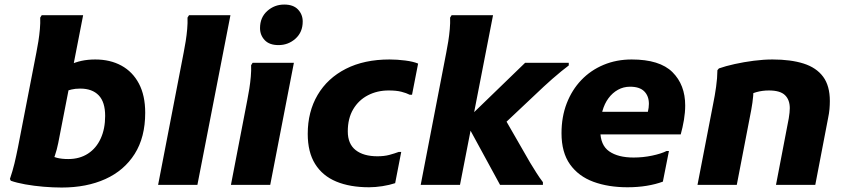

<svg xmlns="http://www.w3.org/2000/svg" viewBox="-20 -828 3793 860"><path d="M256.4 12Q217.6 12 174.6 8.4Q131.6 4.7 93 -2.2Q54.4 -9.2 28.4 -18.4L24.4 -26.4Q36.9 -63 44.7 -95.7Q52.5 -128.3 60.6 -168.8L143.1 -593.6Q147.8 -616.4 152 -643.5Q156.3 -670.6 158.7 -698.1Q161.1 -725.6 160.1 -749.2L166.9 -760H352.4L240.8 -187.2Q234.8 -157.1 225.7 -130.6Q216.5 -104.1 208.4 -87.6L200.4 -134.4Q214.2 -126.3 235.4 -121Q256.5 -115.6 285.6 -115.6Q336.8 -115.6 374.1 -139.9Q411.3 -164.1 431.1 -207.7Q451 -251.2 451 -308.8Q451 -370.9 422.1 -401Q393.2 -431.2 339.2 -431.2Q317 -431.2 300.2 -427.1Q283.3 -423.1 270.4 -417.4L292.4 -537.6Q317 -549.3 345.3 -555.5Q373.5 -561.6 406.8 -561.6Q473.4 -561.6 523.8 -534.1Q574.2 -506.6 602.3 -453.4Q630.4 -400.2 630.4 -322.8Q630.4 -213 583.2 -138.5Q536 -64 451.9 -26Q367.8 12 256.4 12Z M688.2 0 802.9 -593.6Q807.6 -616.4 811.8 -643.5Q816.1 -670.6 818.5 -698.1Q820.9 -725.6 819.9 -749.2L826.7 -760H1012.2L864.2 0Z M1227.5 -626Q1186.7 -626 1165.7 -648.2Q1144.7 -670.5 1144.7 -702Q1144.7 -749.7 1177 -778.7Q1209.3 -807.6 1253.1 -807.6Q1293.9 -807.6 1314.9 -785.4Q1335.9 -763.1 1335.9 -731.6Q1335.9 -683.9 1303.6 -654.9Q1271.3 -626 1227.5 -626ZM1014.4 0 1087.8 -380.4Q1092.5 -403.2 1096.7 -430.3Q1101 -457.4 1103.4 -484.9Q1105.8 -512.4 1104.8 -536L1111.6 -546.8H1296.4L1190.4 0Z M1358.4 -228.4Q1358.4 -327.6 1402.7 -402.8Q1447 -477.9 1529.2 -519.8Q1611.4 -561.6 1724.8 -561.6Q1758.7 -561.6 1794.9 -557Q1831.1 -552.4 1852.8 -543.2L1825.6 -403.8H1814.8Q1800.3 -411.3 1778 -417Q1755.6 -422.8 1720.8 -422.8Q1669.6 -422.8 1628 -401.2Q1586.3 -379.6 1562.1 -338.7Q1537.8 -297.8 1537.8 -239.6Q1537.8 -183.5 1572.9 -155.8Q1608 -128 1670.4 -128Q1701 -128 1724 -134.2Q1746.9 -140.4 1766.4 -147.6H1777.2L1750 -7.6Q1724.4 0.9 1692.6 5.9Q1660.8 10.8 1633.2 10.8Q1547.6 10.8 1486.1 -14.8Q1424.6 -40.4 1391.5 -93.5Q1358.4 -146.6 1358.4 -228.4Z M2332.2 -546.8H2527.6V-534.8Q2514.5 -525.4 2494.6 -509Q2474.7 -492.6 2453.5 -474.2Q2432.3 -455.8 2416 -440.4L2195.2 -232.4L2210.4 -350L2354.4 -99.6Q2369 -75.5 2382.8 -53.8Q2396.5 -32.1 2411.8 -12V0H2219.8L2063.6 -286.8ZM2040.4 0H1864.4L1979.1 -593.6Q1983.8 -616.4 1988 -643.5Q1992.3 -670.6 1994.7 -698.1Q1997.1 -725.6 1996.1 -749.2L2002.9 -760H2188.4Z M2790.3 10.8Q2704.9 10.8 2638.1 -13.7Q2571.3 -38.3 2533.2 -91.7Q2495.1 -145.2 2495.1 -231.2Q2495.1 -304.6 2518.4 -365Q2541.7 -425.3 2583.7 -469.3Q2625.7 -513.3 2683.5 -537.5Q2741.2 -561.6 2809.1 -561.6Q2935.1 -561.6 2992.1 -504.8Q3049.1 -448 3049.1 -355.6Q3049.1 -324.7 3043.5 -290.9Q3037.8 -257.2 3029.1 -226H2603.9V-327.2H2881.9Q2884.2 -336.4 2885.3 -345.4Q2886.5 -354.4 2886.5 -362.8Q2886.5 -397.9 2865.8 -418.7Q2845.2 -439.6 2802.3 -439.6Q2772.5 -439.6 2748 -425.9Q2723.4 -412.3 2705.5 -388.1Q2687.5 -363.9 2678.2 -330.3Q2668.9 -296.7 2668.9 -256.8V-242.4Q2668.9 -177.9 2708.6 -150.2Q2748.3 -122.4 2817.9 -122.4Q2860.5 -122.4 2901.2 -131Q2941.8 -139.6 2965.5 -151.6H2976.3L2949.1 -14.4Q2916.7 -2.4 2876.5 4.2Q2836.2 10.8 2790.3 10.8Z M3104.2 0 3174.6 -364Q3182 -399.6 3187.5 -438.9Q3193.1 -478.2 3193.4 -513.6L3200.2 -521.6Q3230.2 -532.2 3271.1 -541.2Q3312 -550.2 3356.1 -555.9Q3400.2 -561.6 3440.2 -561.6Q3521.8 -561.6 3579.3 -543.4Q3636.7 -525.1 3666.9 -484.4Q3697 -443.8 3697 -375.6Q3697 -358.5 3695.4 -339.3Q3693.7 -320.1 3689 -298L3631.8 0H3455.8L3513 -298Q3515.3 -311.5 3516.4 -323Q3517.6 -334.6 3517.6 -343.4Q3517.6 -380.9 3496.1 -401.8Q3474.6 -422.8 3424.2 -422.8Q3394.5 -422.8 3367.8 -415.3Q3341.1 -407.8 3324.6 -398.8L3350.2 -450.8Q3356.2 -428.9 3353.7 -398.8Q3351.1 -368.8 3345 -336L3280.2 0Z"/></svg>

Font: Kufam
Style: Italic
Weight: 400
Italic angle: -11°
Designer: Artur Schmal
Foundry: Original Type
Version: Version 1.301; ttfautohint (v1.8.3)